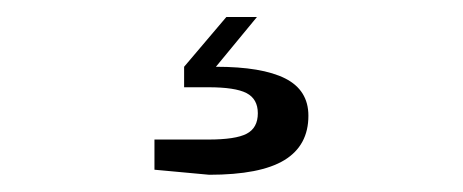

<svg xmlns="http://www.w3.org/2000/svg" viewBox="-20 -31 540 224"><path d="M339.8 104Q339.8 138.7 311.8 155.8Q283.7 172.9 224.1 172.9L160.2 167V131.8H223.1Q254.9 131.8 267.8 125Q280.8 118.2 280.8 101.1Q280.8 84.5 267.6 77.6Q254.4 70.8 223.1 70.8H194.8V46.9L244.1 -11.2H279.8L231.9 46.9Q285.6 46.9 312.7 60.5Q339.8 74.2 339.8 104Z"/></svg>

Font: Creato Display
Style: Regular
Weight: 400
Version: Version 1.000